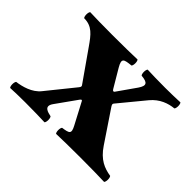

<svg xmlns="http://www.w3.org/2000/svg" viewBox="-101 -598 763 763"><g transform="rotate(45 280.5 -217.0)"><path d="M183 -73 245 -160C249 -165 252 -168 255 -163L303 -72C320 -40 310 -37 275 -32C269 -26 269 -4 275 2C295 1 358 0 411 0C463 0 525 1 545 2C551 -4 551 -26 545 -32C508 -38 474 -51 442 -99L354 -230C349 -238 349 -241 352 -245L441 -353C469 -387 505 -399 536 -402C542 -408 542 -430 536 -436C516 -435 485 -434 452 -434C413 -434 372 -435 352 -436C346 -430 346 -408 352 -402C388 -399 396 -388 376 -359L322 -282C319 -277 314 -277 310 -284L265 -360C244 -396 257 -398 295 -402C301 -408 301 -430 295 -436C275 -435 210 -434 155 -434C106 -434 49 -435 29 -436C23 -430 23 -408 29 -402C74 -402 94 -375 122 -335L211 -208C214 -204 214 -200 208 -193L116 -79C91 -47 47 -36 17 -32C11 -26 11 -4 17 2C37 1 68 0 100 0C143 0 190 1 210 2C216 -4 216 -26 210 -32C192 -36 161 -42 183 -73Z"/></g></svg>

Font: Libertinus Serif
Style: Bold
Weight: 700
Designer: Philipp H. Poll, Khaled Hosny
Foundry: Caleb Maclennan
Version: Version 7.050;RELEASE